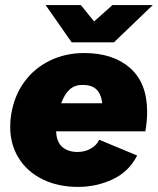

<svg xmlns="http://www.w3.org/2000/svg" viewBox="-20 -720 619 753"><path d="M20 -223Q20 -249 24 -272Q36 -345 75.5 -399Q115 -453 176 -482.5Q237 -512 310 -512Q424 -512 490.5 -453Q557 -394 557 -282Q557 -243 550 -205H200Q202 -162 225 -143Q248 -124 284 -124Q313 -124 336.5 -137.5Q360 -151 369 -172L518 -110Q485 -46 421.5 -16.5Q358 13 286 13Q207 13 146.5 -17Q86 -47 53 -100.5Q20 -154 20 -223ZM381 -315Q377 -350 359 -368.5Q341 -387 303 -387Q273 -387 253 -369Q233 -351 220 -315ZM159 -700H297L349 -636L421 -700H579L427 -554H261Z"/></svg>

Font: Oak Sans Black
Style: Italic
Weight: 900
Italic angle: -9.5°
Foundry: Erik Kennedy, Walven
Version: Version 1.000